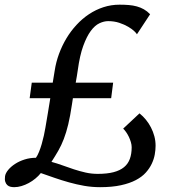

<svg xmlns="http://www.w3.org/2000/svg" viewBox="-27 -774 715 804"><path d="M32.2 9.8Q24.9 9.8 17.1 8.1Q9.3 6.3 3.7 1.2Q-2 -3.9 -4.9 -12.9Q-7.8 -22 -5.9 -36.1Q-3.9 -48.8 7.3 -62.5Q18.6 -76.2 36.1 -87.6Q53.7 -99.1 76.2 -106.2Q98.6 -113.3 123.5 -113.3Q130.4 -123 136.5 -138.2Q142.6 -153.3 147.7 -170.9Q152.8 -188.5 156.7 -206.3Q160.6 -224.1 163.1 -239.3Q168.5 -268.6 173.3 -299.6Q178.2 -330.6 183.6 -362.8H97.2L106 -427.7H193.8L202.1 -478.5Q207.5 -514.2 220.2 -548.6Q232.9 -583 251.2 -613.5Q269.5 -644 293.5 -669.9Q317.4 -695.8 345.7 -714.6Q374 -733.4 406.2 -743.9Q438.5 -754.4 473.6 -754.4Q494.6 -754.4 512.5 -752.9Q530.3 -751.5 546.1 -747.1Q562 -742.7 575.7 -734.9Q589.4 -727.1 601.6 -714.4L546.4 -630.4Q544.4 -634.8 534.9 -643.8Q525.4 -652.8 509.5 -662.1Q493.7 -671.4 472.4 -678.5Q451.2 -685.5 425.8 -685.5Q408.2 -685.5 389.2 -676.5Q370.1 -667.5 353 -644.3Q335.9 -621.1 321.5 -581.5Q307.1 -542 298.8 -481Q297.4 -469.2 294.9 -455.6Q292.5 -441.9 290 -427.7H446.8L438.5 -362.8H278.3L274.4 -337.4Q267.1 -288.1 258.8 -253.4Q250.5 -218.8 240.2 -192.1Q230 -165.5 217.3 -143.3Q204.6 -121.1 188.5 -96.2Q211.9 -89.8 235.4 -81.3Q258.8 -72.8 282.7 -64.9Q306.6 -57.1 331.3 -51.5Q356 -45.9 382.3 -45.9Q421.4 -45.9 448.5 -53Q475.6 -60.1 492.4 -74Q509.3 -87.9 516.8 -108.9Q524.4 -129.9 524.4 -157.7Q524.4 -167.5 521 -179Q517.6 -190.4 512.5 -201.2Q507.3 -211.9 501 -220.9Q494.6 -230 488.8 -235.4L557.1 -299.3Q571.8 -287.6 584 -272.7Q596.2 -257.8 605.2 -240.2Q614.3 -222.7 619.4 -203.4Q624.5 -184.1 624.5 -163.6Q624.5 -146.5 621.1 -127.2Q617.7 -107.9 608.6 -88.6Q599.6 -69.3 583.7 -51.5Q567.9 -33.7 542 -20Q516.1 -6.3 479.2 1.7Q442.4 9.8 392.1 9.8Q358.4 9.8 325.9 4.2Q293.5 -1.5 262.2 -10.3Q231 -19 201.4 -29.3Q171.9 -39.6 144 -49.3Q134.3 -37.1 121.3 -26.4Q108.4 -15.6 93.5 -7.6Q78.6 0.5 63 5.1Q47.4 9.8 32.2 9.8Z"/></svg>

Font: Merriweather
Style: Italic
Weight: 400
Italic angle: -7°
Designer: Eben Sorkin ( eben@eyebytes.com )
Foundry: Eben Sorkin ( eben@eyebytes.com )
Version: Version 1.005; ttfautohint (v0.97) -l 13 -r 13 -G 200 -x 24 